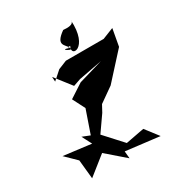

<svg xmlns="http://www.w3.org/2000/svg" viewBox="-220 -1037 1141 1236"><g transform="rotate(-30 350.5 -419.5)"><path d="M227 -122 274 -141 372 -281 399 -331 507 -407 678 -595 701 -722 618 -689H337L273 -663L210 -607L208 -643L302 -522L357 -541L531 -574L350 -521L247 -454L294 -362L218 -142L11 -168L91 -90L105 51L242 -58L378 60L373 6L623 36L549 -60L412 -34L285 -173L179 -215ZM409 -758C369 -685 510 -684 495 -899C495 -899 510 -860 421 -869C325 -801 387 -781 401 -748C309 -779 445 -700 391 -758Z"/></g></svg>

Font: Asimov Silicon
Style: Regular
Weight: 400
Designer: Google
Version: Version 2.000980; 2014